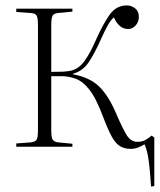

<svg xmlns="http://www.w3.org/2000/svg" viewBox="-20 -541 589 708"><path d="M537 147Q534 102 531 73.5Q528 45 524 26Q520 7 513 -9Q502 -2 489 3Q476 8 462 8Q439 8 422.5 -2Q406 -12 392 -37.5Q378 -63 361 -108Q349 -141 333.5 -172Q318 -203 296.5 -225.5Q275 -248 245 -255Q226 -260 209 -260Q192 -260 169 -260V-59Q169 -35 174 -26.5Q179 -18 194 -16L247 -11V0H40V-12L94 -16Q110 -18 115 -26Q120 -34 120 -60V-449Q120 -475 115 -483.5Q110 -492 94 -493L40 -497V-509H247V-498L194 -493Q179 -492 174 -483Q169 -474 169 -450V-276Q192 -276 208 -276.5Q224 -277 240 -280Q270 -286 291.5 -316Q313 -346 332 -390Q358 -449 383 -485Q408 -521 447 -521Q464 -521 478 -510.5Q492 -500 492 -479Q492 -460 480 -447Q468 -434 453 -434Q434 -434 421 -446Q408 -458 400 -477Q388 -467 376.5 -446Q365 -425 353 -398Q328 -342 306.5 -310.5Q285 -279 249 -269V-267Q310 -256 345 -222.5Q380 -189 408 -123Q433 -65 448 -41.5Q463 -18 487 -18Q504 -18 516.5 -25Q529 -32 539 -41L549 -34V145Z"/></svg>

Font: Literata 72pt ExtraLight
Style: Regular
Weight: 200
Designer: Latin by Veronika Burian and Jose Scaglione. Greek by Irene Vlachou. Cyrillic by Vera Evstafieva.
Foundry: TypeTogether
Version: Version 3.002